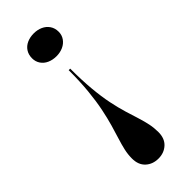

<svg xmlns="http://www.w3.org/2000/svg" viewBox="-267 -647 897 897"><g transform="rotate(-45 181.5 -198.0)"><path d="M182 215Q144 215 119 192Q94 169 94 127Q94 100 100 73.5Q106 47 115.5 17Q125 -13 135.5 -49.5Q146 -86 155.5 -132Q165 -178 171 -238Q177 -298 177 -374H187Q187 -298 192.5 -238Q198 -178 207.5 -132Q217 -86 228 -50Q239 -14 248.5 16Q258 46 263.5 72.5Q269 99 269 127Q269 169 244 192Q219 215 182 215ZM183 -611Q207 -611 227 -602Q247 -593 259 -575.5Q271 -558 271 -534Q271 -512 259 -495Q247 -478 227 -469Q207 -460 183 -460Q158 -460 138 -469Q118 -478 106.5 -495Q95 -512 95 -534Q95 -558 106.5 -575.5Q118 -593 138 -602Q158 -611 183 -611Z"/></g></svg>

Font: Kalnia SemiBold
Style: Regular
Weight: 600
Designer: Frida Medrano
Foundry: Frida Medrano
Version: Version 1.105